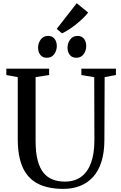

<svg xmlns="http://www.w3.org/2000/svg" viewBox="-20 -1172 758 1200"><path d="M376.5 8.5Q280 8.5 216.8 -24Q153.5 -56.5 122.2 -125.2Q91 -194 91 -302.5V-690L19.5 -703V-743H287V-703L202.5 -690V-290.5Q202.5 -218 215.5 -169.2Q228.5 -120.5 252.5 -91.5Q276.5 -62.5 310.2 -49.8Q344 -37 386 -37Q445.5 -37 486.5 -66.5Q527.5 -96 548.8 -153.8Q570 -211.5 570 -296L569 -689.5L488.5 -703V-743H704.5V-703L634 -690L632.5 -300.5Q632.5 -219 613.8 -160.5Q595 -102 560.5 -64.8Q526 -27.5 479.2 -9.5Q432.5 8.5 376.5 8.5ZM272.5 -811Q246 -811 232 -829.2Q218 -847.5 218 -874Q218 -902.5 234.5 -925Q251 -947.5 280 -947.5H281Q307.5 -947.5 321.2 -929.2Q335 -911 335 -884.5Q335 -856 318.8 -833.5Q302.5 -811 273.5 -811ZM456.5 -811Q430 -811 416 -829.2Q402 -847.5 402 -874Q402 -902.5 418.5 -925Q435 -947.5 464 -947.5H465Q491.5 -947.5 505.2 -929.2Q519 -911 519 -884.5Q519 -856 502.8 -833.5Q486.5 -811 457.5 -811ZM367 -964 334.5 -991.5 459.5 -1152 531 -1093.5Q518 -1076.5 498.2 -1057.5Q478.5 -1038.5 455.8 -1020.2Q433 -1002 410.2 -987.2Q387.5 -972.5 368 -964Z"/></svg>

Font: Merriweather 60pt
Style: Regular
Weight: 400
Version: Version 2.100